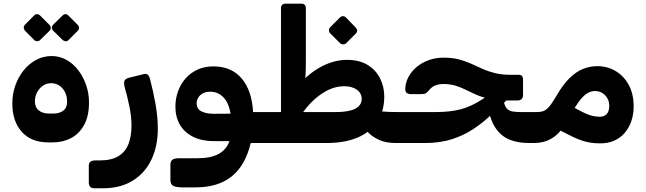

<svg xmlns="http://www.w3.org/2000/svg" viewBox="-20 -770 3508 1042"><path d="M241.4 2.7Q150.4 2.7 99 -53.7Q47.6 -110.2 46.9 -206.1Q46.5 -258.2 62.8 -305Q79.1 -351.7 108.3 -388.1Q137.5 -424.5 176.6 -445.2Q215.6 -465.9 260.4 -465.9Q303.9 -465.9 340.9 -445Q378 -424.1 405.3 -388.2Q432.6 -352.4 447.9 -307.1Q463.2 -261.7 463 -212.9Q462.7 -138.5 435.9 -90.7Q409 -42.9 364.7 -20.1Q320.4 2.7 267 2.7ZM246.4 -153.7H269.2Q304.4 -153.7 324.7 -170.5Q345 -187.2 344.3 -220.1Q343.5 -263 318.8 -290.7Q294.1 -318.4 257.4 -318.4Q231.9 -318.4 211.7 -304.1Q191.6 -289.7 180.5 -267.5Q169.4 -245.2 169.4 -220.4Q169.4 -187.9 190.4 -170.8Q211.5 -153.7 246.4 -153.7ZM197.4 -552.5Q191.5 -546.6 182.1 -546.3Q172.6 -546 165.1 -553.5L115.4 -603.6Q109.5 -610.5 108.9 -619.4Q108.3 -628.4 115.4 -635.9L165.1 -686Q172.6 -693.5 181.7 -693.2Q190.9 -692.9 197.4 -686L247.5 -635.9Q255 -628.7 255.5 -619.1Q256 -609.5 248.5 -602.6ZM351.9 -552.5Q344.7 -545 335.6 -546Q326.5 -547 319.6 -553.5L268.5 -603.6Q262 -610.1 262 -619.7Q262 -629.4 268.5 -635.9L319.6 -686Q326.5 -692.9 334.9 -693.2Q343.4 -693.5 350.9 -686L401 -635.9Q408.5 -628.7 408.8 -619.4Q409.1 -610.1 401.6 -602.6Z M492.5 251.9Q476.2 251.9 469.1 243.2Q461.9 234.6 461.9 220.5V128.8Q461.9 114.4 471.1 107.5Q480.4 100.6 496.4 100.6H521.4Q584.5 100.6 622.4 77.6Q660.4 54.5 677 12.3Q693.6 -29.9 693.6 -88.1Q693.6 -137 682.6 -191Q671.5 -245 655.6 -301.1Q651 -324 656.6 -333.6Q662.1 -343.2 679.5 -347.9L756.7 -367Q772.4 -371.2 781.1 -365.3Q789.7 -359.4 794.7 -338.6Q811.5 -276.1 824 -205.5Q836.5 -134.9 836.5 -70.9Q836.5 21.8 802.4 94.8Q768.4 167.7 701.4 209.8Q634.5 251.9 536.6 251.9Z M970.7 246.9Q937.6 246.9 921.2 239.2Q904.8 231.5 904.8 206.5V124.5Q904.8 105.3 915.6 97Q926.4 88.8 951.4 88.8H1052.4Q1122.4 88.8 1165.2 66.2Q1208 43.6 1225.1 -3.9H1142.3Q1076.4 -3.9 1029 -27.1Q981.6 -50.4 956.8 -92.6Q931.9 -134.9 931.9 -191.4Q931.9 -233.4 945.5 -272.4Q959.1 -311.5 985.4 -342.4Q1011.6 -373.2 1050.3 -391.5Q1089 -409.7 1138.1 -409.7Q1235 -409.7 1290.7 -345.2Q1346.5 -280.7 1353.7 -161.9H1417.7Q1432.7 -161.9 1432.7 -146.9L1433.4 -23.8Q1433.4 6.2 1403.4 6.2H1340.7Q1311.6 128 1237.4 187.4Q1163.2 246.9 1041.4 246.9ZM1139.9 -152.5 1231.2 -153.1Q1221.3 -212.9 1191.9 -242.6Q1162.6 -272.2 1121.9 -272.2Q1097.1 -272.2 1080.4 -263.1Q1063.7 -253.9 1055.5 -239.4Q1047.2 -225 1047.2 -209.6Q1047.2 -179 1072.8 -165.7Q1098.4 -152.5 1139.9 -152.5Z M2129.8 6.2Q2075.6 6.2 2039.6 -9.8Q2003.6 -25.9 1981.6 -47.9Q1959.5 -70 1947.7 -88.2L2018.2 -169Q2036.5 -166.4 2054.7 -164.9Q2073 -163.4 2094.1 -162.6Q2115.1 -161.9 2141.6 -161.9Q2156.6 -161.9 2156.6 -146.9V-23.8Q2156.6 -9.8 2149.3 -1.8Q2141.9 6.2 2129.8 6.2ZM1413.6 6.2Q1401.4 6.2 1394.7 -0.4Q1388 -7.1 1388 -19.4V-136.2Q1388 -147.2 1395.3 -154.6Q1402.6 -161.9 1413.6 -161.9H1505.9Q1548.9 -252.7 1606.8 -315.8Q1664.6 -378.9 1730.8 -412Q1797 -445.1 1862.8 -445.1Q1931.6 -445.1 1976.4 -416.8Q2021.2 -388.5 2043.3 -343.3Q2065.4 -298.1 2065.4 -246.9Q2065.4 -167.5 2028.7 -110.9Q1992 -54.2 1921.9 -24Q1851.9 6.2 1750.9 6.2ZM1625.1 -161.9H1804Q1873.3 -161.9 1908.1 -180.1Q1942.9 -198.4 1942.9 -233.7Q1942.9 -264.5 1915.6 -283.8Q1888.4 -303.1 1844 -301.9Q1803.7 -301.3 1764.6 -283.1Q1725.5 -264.9 1690.1 -233.7Q1654.7 -202.5 1625.1 -161.9ZM1504.9 -129.9V-727Q1504.9 -737 1511.4 -743.5Q1517.9 -750 1527.9 -750H1616.9Q1627.9 -750 1633.9 -743.5Q1639.9 -737 1639.9 -727V-460Q1639.9 -429.7 1639.6 -408.7Q1639.2 -387.6 1638.6 -370.8Q1638 -354 1635.6 -337.2Q1633.2 -320.4 1629.4 -298.7Q1625.6 -277 1619.6 -246.1ZM1858.4 -535.2Q1851.9 -528.7 1841.8 -529.2Q1831.7 -529.7 1824.9 -536.2L1772.3 -588.9Q1765.1 -596.4 1765.1 -605.8Q1765.1 -615.2 1772.3 -622.4L1824.9 -675Q1831.7 -681.9 1841.3 -682.2Q1850.9 -682.5 1857.4 -675L1908.7 -622.4Q1927 -603.9 1911 -587.9Z M2127 6.2Q2112 6.2 2112 -8.8V-131.9Q2112 -161.9 2142 -161.9H2346.5Q2424.9 -161.9 2482.3 -177.4Q2539.7 -193 2598.2 -231.6L2692.5 -293.7L2753.6 -248.4L2629.4 -132.2Q2595.9 -101.1 2547.6 -68.9Q2499.2 -36.6 2434.6 -15.2Q2370 6.2 2285.7 6.2ZM2850.9 6.2Q2793.7 6.2 2749.1 -10.7Q2704.4 -27.6 2674.3 -68.3Q2644.2 -109 2628.9 -179.7L2711.9 -259.4Q2711.9 -225.5 2717.6 -205.9Q2723.4 -186.2 2735 -176.7Q2746.6 -167.2 2764.3 -164.6Q2782 -161.9 2806.5 -161.9H2895Q2902.7 -161.9 2906.4 -156.9Q2910 -152 2910 -145V-21.9Q2910 -7.9 2902 -0.8Q2894 6.2 2880 6.2ZM2719.5 -224.7 2714.9 -227.1Q2663.6 -227.1 2627 -235.7Q2590.4 -244.4 2561.5 -257.4Q2532.6 -270.4 2506.8 -283.2Q2481 -296.1 2452.3 -305.1Q2423.6 -314 2386.4 -314Q2360.6 -314 2341.4 -305.8Q2322.2 -297.6 2310.4 -282.5Q2298.9 -268.9 2291.4 -264.1Q2283.9 -259.2 2266.2 -259.2H2211.1Q2179.5 -259.2 2179.5 -285.5Q2179.5 -318.5 2195.1 -349.2Q2210.8 -380 2238.7 -404.3Q2266.6 -428.6 2304.7 -442.9Q2342.9 -457.1 2387.9 -457.1Q2434.1 -457.1 2469.6 -447.9Q2505.1 -438.6 2536.1 -424.7Q2567 -410.7 2598.1 -396.6Q2629.2 -382.5 2666.1 -373.2Q2703 -364 2752 -364H2792.7Q2808.6 -364 2813.6 -357.2Q2818.5 -350.5 2818.5 -335.2V-253Q2818.5 -240.5 2810.6 -232.6Q2802.7 -224.7 2789.2 -224.7Z M3231 8Q3204 7.4 3182.1 3.8Q3160.1 0.1 3137.6 -7.3Q3115.1 -14.8 3087.8 -27.8Q3060.4 -40.8 3022.5 -60.8Q3001.3 -35.3 2977.2 -20.6Q2953.1 -5.9 2928.6 0.2Q2904.1 6.2 2880 6.2Q2865 6.2 2865 -8.8V-131.9Q2865 -161.9 2895 -161.9Q2914.5 -161.9 2929.1 -167.2Q2943.8 -172.6 2959.6 -190.4Q2975.4 -208.2 2996.9 -245.2Q3034.6 -310.7 3071.3 -346.5Q3108 -382.2 3145.5 -396.6Q3183 -411 3221.9 -411Q3275 -411 3319.9 -385.1Q3364.7 -359.1 3391.8 -310.1Q3418.9 -261.1 3418.9 -191Q3418.9 -150.9 3406.9 -114.5Q3394.9 -78.1 3371.2 -49.8Q3347.5 -21.5 3312.4 -6.1Q3277.2 9.2 3231 8ZM3233.4 -136.4Q3256.4 -135.7 3271.2 -149.6Q3286 -163.5 3286.4 -193.7Q3286.8 -218 3276.5 -236.3Q3266.3 -254.6 3248.7 -265.3Q3231.1 -276 3209.6 -276Q3191.5 -276 3174.1 -267.6Q3156.6 -259.1 3138.6 -239.4Q3120.6 -219.7 3098.6 -184.2Q3135.1 -164.5 3158 -154.2Q3180.9 -143.9 3198.2 -140.4Q3215.5 -137 3233.4 -136.4Z"/></svg>

Font: Rubik Light
Style: Regular
Weight: 300
Designer: Hubert and Fischer
Foundry: Hubert and Fischer
Version: Version 2.300;gftools[0.9.30]